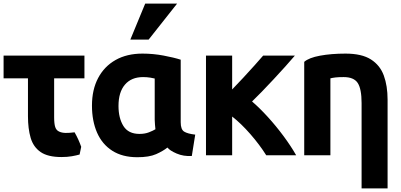

<svg xmlns="http://www.w3.org/2000/svg" viewBox="-22 -849 2236 1071"><path d="M431 -30Q424 -50 415 -70Q406 -90 394 -111Q364 -107 343.5 -107.5Q323 -108 308 -115Q292 -122 286 -140.5Q280 -159 280 -195V-412H449V-539H-2V-412H134V-201Q134 -131 149 -80Q164 -29 204.5 -1Q245 27 321 27Q354 27 379 22.5Q404 18 422 13Z M912 -26Q925 -9 963.5 7.5Q1002 24 1048 21L1067 -98Q1024 -103 1005 -115Q986 -127 986 -167V-516Q949 -528 890.5 -539Q832 -550 773 -550Q686 -550 623 -514.5Q560 -479 525.5 -414Q491 -349 491 -260Q491 -174 519.5 -109Q548 -44 604.5 -8Q661 28 744 28Q810 28 848.5 11Q887 -6 912 -26ZM841 -181Q841 -167 842.5 -153.5Q844 -140 845 -128Q832 -120 809 -111Q786 -102 756 -102Q694 -102 666.5 -146Q639 -190 639 -258Q639 -335 675 -377Q711 -419 776 -419Q797 -419 816 -416Q835 -413 841 -411ZM807 -628 966 -829H788L705 -628Z M1273 17V-199Q1323 -160 1374.5 -101Q1426 -42 1463 17H1630Q1601 -34 1559.5 -90Q1518 -146 1472 -196.5Q1426 -247 1384 -283Q1407 -305 1438.5 -337.5Q1470 -370 1504 -406.5Q1538 -443 1569.5 -478Q1601 -513 1623 -539H1446Q1428 -518 1398.5 -485Q1369 -452 1336 -416.5Q1303 -381 1273 -350V-539H1127V17Z M1675 17H1821V-412Q1833 -415 1849.5 -417Q1866 -419 1895 -419Q1952 -419 1973.5 -386Q1995 -353 1995 -274V202H2140V-293Q2140 -370 2119 -427.5Q2098 -485 2047 -517.5Q1996 -550 1905 -550Q1826 -550 1763.5 -538.5Q1701 -527 1675 -504Z"/></svg>

Font: Repo Bold
Style: Bold
Weight: 700
Designer: Stefan Peev
Foundry: Context Ltd
Version: Version 1.502